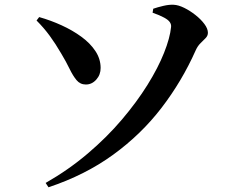

<svg xmlns="http://www.w3.org/2000/svg" viewBox="-20 -760 1040 822"><path d="M187.6 41.8 175.4 23.2Q274.1 -33.2 355.9 -102.9Q437.8 -172.5 501.6 -247.7Q565.5 -323 611.2 -396.3Q656.9 -469.6 682.3 -533.7Q707.8 -597.7 712.4 -644.3Q713.7 -655.5 707 -665.3Q700.3 -675.1 682.5 -684.7Q664.8 -694.4 633.3 -705.6L636 -722.6Q654.1 -728.9 679 -734.8Q703.8 -740.7 723.4 -739.6Q743.5 -738.8 768.5 -726.5Q793.4 -714.2 816.7 -695.8Q840.1 -677.4 855.1 -657.2Q870.1 -637.1 870.1 -619.6Q870.1 -607 860.4 -597Q850.7 -586.9 838.5 -575.1Q826.2 -563.2 817.7 -544.3Q759.1 -412.5 671.6 -298.4Q584 -184.3 464 -97.3Q344.1 -10.3 187.6 41.8ZM136.5 -672.2 147.7 -686.9Q197 -673 243.8 -651.6Q290.6 -630.3 328.3 -602.7Q366.1 -575.2 388.3 -541.6Q410.6 -508 410.8 -469.6Q411.1 -440.3 392.3 -419.3Q373.6 -398.2 347.7 -398.2Q323.3 -398.2 307.8 -416.8Q292.3 -435.4 277.7 -465.6Q263.1 -495.8 242.3 -530.5Q217.6 -573 192.8 -606.8Q168 -640.7 136.5 -672.2Z"/></svg>

Font: Early Summer Mincho VF
Style: Regular
Weight: 250
Designer: GuiWonder
Version: Version 1.002